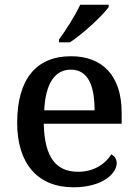

<svg xmlns="http://www.w3.org/2000/svg" viewBox="-20 -786 585 816"><path d="M231 -619V-606H277C333 -642 417 -721 442 -756V-766H321C300 -721 260 -657 231 -619ZM292 10C418 10 476 -50 476 -93C476 -112 464 -125 453 -130C429 -91 381 -56 312 -56C218 -56 169 -117 166 -260H497V-307C497 -465 415 -547 282 -547C135 -547 53 -451 53 -264C53 -91 140 10 292 10ZM382 -317H168C173 -429 212 -490 281 -490C355 -490 382 -421 382 -317Z"/></svg>

Font: Noto Serif Myanmar Medium
Style: Regular
Weight: 500
Designer: Ben Mitchell and the Monotype Design Team
Foundry: Monotype Imaging Inc.
Version: Version 2.106